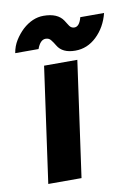

<svg xmlns="http://www.w3.org/2000/svg" viewBox="-82 -764 584 819"><g transform="rotate(-10 210.5 -355.0)"><path d="M60 0H204L274 -500H130ZM273 -540Q325 -540 365 -578Q406 -617 421 -677H318Q308 -638 286 -638Q273 -638 265 -649Q261 -654 257.5 -660.5Q254 -667 249 -674Q225 -710 164 -710Q116 -710 73 -671Q53 -652 38 -628Q23 -604 18 -574H119Q133 -612 156 -612Q171 -612 179 -601Q183 -596 187.5 -589.5Q192 -583 196 -576Q217 -540 273 -540Z"/></g></svg>

Font: Unageo
Style: ExtraBold-Italic
Weight: 800
Designer: Richard Sepsi
Foundry: Richard Sepsi
Version: Version 2.000